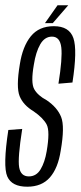

<svg xmlns="http://www.w3.org/2000/svg" viewBox="-23 -703 305 726"><path d="M80 3Q135 3 165.8 -32.2Q196.5 -67.5 206.5 -133Q222.5 -224.5 208.2 -260.5Q194 -296.5 153.5 -324Q119.5 -342 106.2 -366.2Q93 -390.5 105 -458.5Q112.5 -506.5 129.2 -535.5Q146 -564.5 173.5 -564.5Q204 -564.5 208.8 -523.5Q213.5 -482.5 198 -386.5L251 -391Q270 -514 254.5 -559Q239 -604 180.5 -604Q124.5 -604 93.5 -565.8Q62.5 -527.5 52 -460Q37.5 -373.5 51.2 -339.5Q65 -305.5 103.5 -282.5Q140.5 -257 153.5 -232Q166.5 -207 153.5 -131Q146.5 -89.5 130.5 -62.8Q114.5 -36 86 -36Q55.5 -36 49.5 -70.2Q43.5 -104.5 61 -215.5L8.5 -211.5Q-12.5 -74.5 4.5 -35.8Q21.5 3 80 3ZM147 -615.5H176.5L235 -683H194.5Z"/></svg>

Font: Anybody ExtraCondensed Light
Style: Italic
Weight: 300
Width: 2
Italic angle: -10°
Version: Version 1.113;gftools[0.9.25]